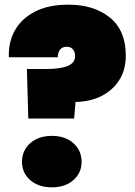

<svg xmlns="http://www.w3.org/2000/svg" viewBox="-20 -793 578 821"><path d="M272 -773Q383 -773 450.5 -717.5Q518 -662 518 -555Q518 -467 458.5 -413Q399 -359 303 -357L297 -286H101L95 -498H179Q238 -498 269.5 -511Q301 -524 301 -553Q301 -572 291.5 -582.5Q282 -593 266 -593Q246 -593 236.5 -580.5Q227 -568 227 -548H18Q15 -610 42.5 -661Q70 -712 128 -742.5Q186 -773 272 -773ZM202 8Q144 8 109 -23Q74 -54 74 -101Q74 -149 109 -180.5Q144 -212 202 -212Q259 -212 294 -180.5Q329 -149 329 -101Q329 -54 294 -23Q259 8 202 8Z"/></svg>

Font: Fz Poppins Black
Style: Regular
Weight: 900
Designer: Ninad Kale (Devanagari), Jonny Pinhorn (Latin)
Foundry: Indian Type Foundry
Version: Vit hóa bi Vntype.Com & FontZin.Com